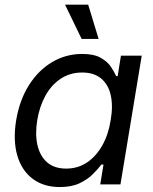

<svg xmlns="http://www.w3.org/2000/svg" viewBox="-20 -775 645 807"><path d="M231.4 11.2Q163.6 11.2 117.4 -23.4Q71.3 -58.1 52.7 -121.3Q34.2 -184.6 47.9 -269.5Q62.5 -355.5 102.1 -417.7Q141.6 -480 199.5 -514.2Q257.3 -548.3 325.2 -548.3Q374.5 -548.3 403.1 -532.2Q431.6 -516.1 446 -494.4Q460.4 -472.7 468.3 -455.1H474.6L488.3 -541H575.7L486.3 0H401.4L415 -83.5H406.2Q392.1 -64.9 369.9 -42.7Q347.7 -20.5 314 -4.6Q280.3 11.2 231.4 11.2ZM258.3 -66.4Q307.6 -66.4 346.2 -92.5Q384.8 -118.7 410.4 -164.6Q436 -210.4 445.3 -270.5Q455.6 -330.6 445.3 -375.5Q435.1 -420.4 404.8 -445.3Q374.5 -470.2 325.2 -470.2Q274.4 -470.2 235.1 -444.1Q195.8 -418 170.9 -372.8Q146 -327.6 136.7 -270.5Q127 -212.4 137.2 -166Q147.5 -119.6 177.7 -93Q208 -66.4 258.3 -66.4ZM323.2 -611.3 253.4 -755.4H350.6L394.5 -611.3Z"/></svg>

Font: Inter 17pt
Style: Italic
Weight: 400
Italic angle: -9.3988°
Version: Version 4.001;git-66647c0bb